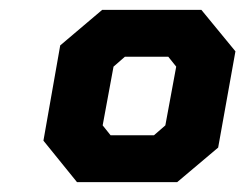

<svg xmlns="http://www.w3.org/2000/svg" viewBox="-20 -720 497 389"><path d="M68 -435 102 -628 187 -700H388L457 -616L422 -421L339 -351H136ZM292 -446 315 -466 337 -585 321 -605H233L210 -585L188 -466L204 -446Z"/></svg>

Font: Chakra Petch
Style: Bold Italic
Weight: 700
Italic angle: -10°
Designer: Katatrad Aksorn Co.,Ltd.
Foundry: Cadson Demak Co.,Ltd.
Version: Version 1.000; ttfautohint (v1.6)